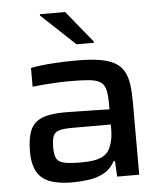

<svg xmlns="http://www.w3.org/2000/svg" viewBox="-53 -779 716 834"><g transform="rotate(-5 305.0 -362.0)"><path d="M228 8Q172 8 134 -5.5Q96 -19 76.5 -51.5Q57 -84 57 -141Q57 -199 71.5 -233.5Q86 -268 122 -283Q158 -298 223 -298Q234 -298 255.5 -297.5Q277 -297 305.5 -296.5Q334 -296 363 -295.5Q392 -295 417 -294V-319Q417 -359 411 -381.5Q405 -404 388 -414.5Q371 -425 339 -428Q307 -431 256 -431Q231 -431 199 -429.5Q167 -428 137.5 -425.5Q108 -423 93 -421V-503Q136 -511 188 -514.5Q240 -518 294 -518Q354 -518 395 -511Q436 -504 461 -489Q486 -474 499 -450Q512 -426 516.5 -393Q521 -360 521 -316V0H425L421 -68H415Q397 -34 365.5 -17.5Q334 -1 297.5 3.5Q261 8 228 8ZM275 -75Q304 -75 327.5 -78.5Q351 -82 369 -91.5Q387 -101 397 -118Q407 -136 412 -158.5Q417 -181 417 -210V-228H249Q212 -228 192.5 -222.5Q173 -217 166 -200.5Q159 -184 159 -151Q159 -118 167.5 -102Q176 -86 201 -80.5Q226 -75 275 -75ZM299 -588 152 -726V-732H262L375 -593V-588Z"/></g></svg>

Font: Saira SemiExpanded Medium
Style: Regular
Weight: 500
Width: 6
Designer: Hector Gatti with collaboration of the Omnibus-Type team
Foundry: Omnibus-Type
Version: Version 1.101